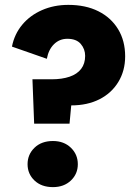

<svg xmlns="http://www.w3.org/2000/svg" viewBox="-20 -760 568 787"><path d="M120 -253 113 -435H192Q234 -435 265 -445.5Q296 -456 312.5 -477.5Q329 -499 329 -531Q329 -559 311 -580Q293 -601 256 -601Q224 -601 201.5 -579Q179 -557 172 -519L29 -569Q39 -620 71 -658.5Q103 -697 152 -718.5Q201 -740 260 -740Q331 -740 383 -714Q435 -688 464 -640.5Q493 -593 493 -529Q493 -470 465 -424Q437 -378 387.5 -353Q338 -328 272 -328L265 -253ZM197 7Q150 7 121.5 -20Q93 -47 93 -87Q93 -127 121.5 -154.5Q150 -182 197 -182Q242 -182 270.5 -154.5Q299 -127 299 -87Q299 -47 270.5 -20Q242 7 197 7Z"/></svg>

Font: Parkinsans
Style: Bold
Weight: 700
Designer: Red Stone, Indian Type Foundry
Foundry: Indian Type Foundry
Version: Version 1.000